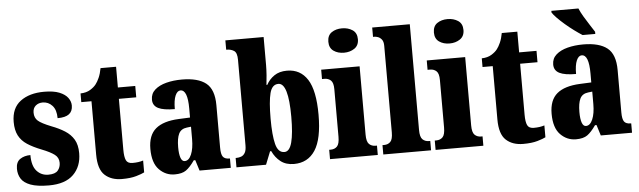

<svg xmlns="http://www.w3.org/2000/svg" viewBox="-49 -953 3812 1145"><g transform="rotate(-5 1857.5 -380.5)"><path d="M203 10Q133 10 93 -5Q53 -20 37 -46Q21 -72 21 -105Q21 -146 46.5 -163Q72 -180 108 -180Q108 -115 135.5 -84.5Q163 -54 205 -54Q246 -54 262 -73Q278 -92 278 -119Q278 -150 253.5 -168.5Q229 -187 178 -207Q127 -227 93.5 -249Q60 -271 43 -303.5Q26 -336 26 -385Q26 -468 80 -508.5Q134 -549 222 -549Q279 -549 313.5 -535Q348 -521 364 -499Q380 -477 380 -453Q380 -419 358 -402Q336 -385 289 -385Q289 -435 265.5 -460.5Q242 -486 208 -486Q183 -486 166 -471.5Q149 -457 149 -430Q149 -399 169.5 -381Q190 -363 248 -340Q293 -323 327 -301.5Q361 -280 380 -248Q399 -216 399 -166Q399 -87 350 -38.5Q301 10 203 10Z M640 10Q576 10 537.5 -25.5Q499 -61 499 -149V-468H438V-520Q473 -521 496.5 -535.5Q520 -550 532 -566Q543 -580 553.5 -603.5Q564 -627 570 -660H663V-536H767V-468H663V-163Q663 -120 672.5 -100Q682 -80 711 -80Q748 -80 775 -89V-18Q760 -10 726 0Q692 10 640 10Z M956 10Q902 10 863 -30Q824 -70 824 -154Q824 -236 870 -274.5Q916 -313 1008 -317L1076 -320V-374Q1076 -486 1033 -486Q1014 -486 1002 -458.5Q990 -431 990 -378Q923 -378 891 -394Q859 -410 859 -446Q859 -482 885 -505Q911 -528 953.5 -539Q996 -550 1047 -550Q1143 -550 1191 -512Q1239 -474 1239 -380V-126Q1239 -86 1250 -71Q1261 -56 1289 -56H1292V0H1105L1085 -64H1076Q1048 -24 1024 -7Q1000 10 956 10ZM1022 -64Q1047 -64 1062 -99Q1077 -134 1077 -191V-265L1052 -262Q1017 -258 1003.5 -230.5Q990 -203 990 -150Q990 -109 998 -86.5Q1006 -64 1022 -64Z M1670 10Q1622 10 1590.5 -14.5Q1559 -39 1541 -78H1534L1503 0H1326V-56H1331Q1345 -56 1359 -61Q1373 -66 1382 -81Q1391 -96 1391 -126V-638Q1391 -680 1373 -692Q1355 -704 1329 -704H1326V-760H1555V-593Q1555 -565 1552.5 -531Q1550 -497 1547 -474H1552Q1569 -506 1599.5 -527Q1630 -548 1676 -548Q1756 -548 1798.5 -481.5Q1841 -415 1841 -270Q1841 -125 1797 -57.5Q1753 10 1670 10ZM1619 -66Q1650 -66 1664 -119Q1678 -172 1678 -272Q1678 -474 1618 -474Q1580 -474 1567 -423.5Q1554 -373 1554 -271Q1554 -172 1567.5 -119Q1581 -66 1619 -66Z M2025 -625Q1988 -625 1962.5 -643Q1937 -661 1937 -698Q1937 -736 1962.5 -753.5Q1988 -771 2025 -771Q2061 -771 2087.5 -753.5Q2114 -736 2114 -698Q2114 -661 2087.5 -643Q2061 -625 2025 -625ZM1886 0V-56H1895Q1919 -56 1933.5 -71Q1948 -86 1948 -129V-413Q1948 -452 1933 -466Q1918 -480 1895 -480H1880V-536H2110V-127Q2110 -85 2125 -70.5Q2140 -56 2163 -56H2172V0Z M2205 0V-56H2215Q2238 -56 2252.5 -70.5Q2267 -85 2267 -127V-645Q2267 -671 2256.5 -683.5Q2246 -696 2234 -700Q2222 -704 2215 -704H2205V-760H2430V-127Q2430 -85 2445 -70.5Q2460 -56 2483 -56H2491V0Z M2657 -625Q2620 -625 2594.5 -643Q2569 -661 2569 -698Q2569 -736 2594.5 -753.5Q2620 -771 2657 -771Q2693 -771 2719.5 -753.5Q2746 -736 2746 -698Q2746 -661 2719.5 -643Q2693 -625 2657 -625ZM2518 0V-56H2527Q2551 -56 2565.5 -71Q2580 -86 2580 -129V-413Q2580 -452 2565 -466Q2550 -480 2527 -480H2512V-536H2742V-127Q2742 -85 2757 -70.5Q2772 -56 2795 -56H2804V0Z M3042 10Q2978 10 2939.5 -25.5Q2901 -61 2901 -149V-468H2840V-520Q2875 -521 2898.5 -535.5Q2922 -550 2934 -566Q2945 -580 2955.5 -603.5Q2966 -627 2972 -660H3065V-536H3169V-468H3065V-163Q3065 -120 3074.5 -100Q3084 -80 3113 -80Q3150 -80 3177 -89V-18Q3162 -10 3128 0Q3094 10 3042 10Z M3358 10Q3304 10 3265 -30Q3226 -70 3226 -154Q3226 -236 3272 -274.5Q3318 -313 3410 -317L3478 -320V-374Q3478 -486 3435 -486Q3416 -486 3404 -458.5Q3392 -431 3392 -378Q3325 -378 3293 -394Q3261 -410 3261 -446Q3261 -482 3287 -505Q3313 -528 3355.5 -539Q3398 -550 3449 -550Q3545 -550 3593 -512Q3641 -474 3641 -380V-126Q3641 -86 3652 -71Q3663 -56 3691 -56H3694V0H3507L3487 -64H3478Q3450 -24 3426 -7Q3402 10 3358 10ZM3424 -64Q3449 -64 3464 -99Q3479 -134 3479 -191V-265L3454 -262Q3419 -258 3405.5 -230.5Q3392 -203 3392 -150Q3392 -109 3400 -86.5Q3408 -64 3424 -64ZM3451 -606Q3429 -620 3402.5 -639.5Q3376 -659 3350.5 -681Q3325 -703 3305.5 -723Q3286 -743 3278 -756V-766H3440Q3449 -744 3465 -717Q3481 -690 3498 -664Q3515 -638 3527 -619V-606Z"/></g></svg>

Font: Noto Serif Bengali ExtraCondensed Black
Style: Regular
Weight: 900
Width: 2
Designer: Juan Bruce, Universal Thirst, Indian Type Foundry and the Monotype Design Team.
Foundry: Monotype Imaging Inc.
Version: Version 2.003; ttfautohint (v1.8.4.7-5d5b)